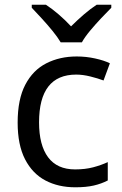

<svg xmlns="http://www.w3.org/2000/svg" viewBox="-20 -786 520 816"><path d="M300 10Q228 10 173 -19Q118 -48 86.5 -109Q55 -170 55 -265Q55 -364 87.5 -426Q120 -488 177 -517Q234 -546 306 -546Q346 -546 384.5 -537.5Q423 -529 447 -517L420 -444Q396 -453 364 -461Q332 -469 304 -469Q146 -469 146 -266Q146 -169 184.5 -117.5Q223 -66 299 -66Q342 -66 376 -75Q410 -84 438 -97V-19Q411 -5 378.5 2.5Q346 10 300 10ZM238 -606Q225 -628 203 -655Q181 -682 157 -708Q133 -734 115 -753V-766H175Q201 -749 229 -725Q257 -701 282 -674Q309 -701 337 -725Q365 -749 391 -766H453V-753Q434 -734 409.5 -708Q385 -682 362.5 -655Q340 -628 328 -606Z"/></svg>

Font: Noto Sans
Style: Regular
Weight: 400
Designer: Monotype Design Team
Foundry: Monotype Imaging Inc.
Version: Version 1.902